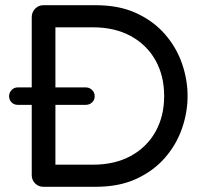

<svg xmlns="http://www.w3.org/2000/svg" viewBox="-20 -718 796 738"><path d="M147 0Q128 0 115 -13Q102 -26 102 -45V-315H48Q34 -315 24.5 -324.5Q15 -334 15 -348Q15 -362 24.5 -372Q34 -382 48 -382H102V-652Q102 -671 115 -684.5Q128 -698 147 -698H348Q438 -698 504 -667.5Q570 -637 614 -586.5Q658 -536 679.5 -474Q701 -412 701 -349Q701 -286 679.5 -224Q658 -162 614 -111.5Q570 -61 504 -30.5Q438 0 348 0ZM193 -85H337Q421 -85 482.5 -118.5Q544 -152 577.5 -211.5Q611 -271 611 -349Q611 -427 577.5 -486.5Q544 -546 482.5 -579.5Q421 -613 337 -613H193V-382H310Q324 -382 334 -372Q344 -362 344 -348Q344 -334 334 -324.5Q324 -315 310 -315H193Z"/></svg>

Font: Varela Round
Style: Regular
Weight: 400
Designer: Joe Prince, Avraham Cornfeld
Foundry: Joe Prince, Avraham Cornfeld
Version: Version 3.010; ttfautohint (v1.8.4.7-5d5b)